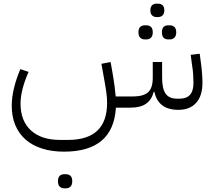

<svg xmlns="http://www.w3.org/2000/svg" viewBox="-20 -587 1169 1047"><path d="M953 12Q897 12 864.5 -13Q832 -38 822 -86H818Q797 0 694 0H612Q598 240 329 240Q262 240 209 223Q156 206 119.5 174Q83 142 63.5 95.5Q44 49 44 -10Q44 -56 56.5 -107.5Q69 -159 91 -210L136 -195Q116 -151 104 -106Q92 -61 92 -22Q92 72 148.5 124Q205 176 308 176H351Q564 176 564 -26Q564 -39 563 -54.5Q562 -70 559 -90Q556 -110 551.5 -135.5Q547 -161 541 -195L533 -239L583 -249L591 -205Q600 -153 604.5 -119Q609 -85 611 -61H706Q761 -61 787 -83.5Q813 -106 813 -163V-249H864V-163Q864 -104 883 -76.5Q902 -49 945 -49H961Q997 -49 1016 -70Q1035 -91 1035 -136Q1035 -153 1033.5 -179Q1032 -205 1027 -234L1020 -288L1069 -294L1076 -242Q1080 -212 1082 -184Q1084 -156 1084 -136Q1084 -64 1049.5 -26Q1015 12 953 12ZM331 440Q315 440 305.5 430.5Q296 421 296 401Q296 381 305.5 372Q315 363 331 363H339Q355 363 364.5 372Q374 381 374 401Q374 421 364.5 430.5Q355 440 339 440ZM898 -372Q863 -372 863 -411Q863 -449 898 -449H906Q921 -449 931 -440Q941 -431 941 -411Q941 -391 931 -381.5Q921 -372 906 -372ZM770 -372Q754 -372 744.5 -381.5Q735 -391 735 -411Q735 -431 744.5 -440Q754 -449 770 -449H778Q794 -449 803.5 -440Q813 -431 813 -411Q813 -391 803.5 -381.5Q794 -372 778 -372ZM833 -494Q819 -494 809.5 -503Q800 -512 800 -531Q800 -550 809.5 -558.5Q819 -567 833 -567H842Q857 -567 866.5 -558.5Q876 -550 876 -531Q876 -512 866.5 -503Q857 -494 842 -494Z"/></svg>

Font: IBM Plex Sans Arabic Light
Style: Regular
Weight: 300
Designer: Mike Abbink, Paul van der Laan, Pieter van Rosmalen, Wael Morcos, Khajak Apelian
Foundry: Bold Monday
Version: Version 1.2